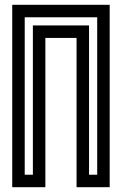

<svg xmlns="http://www.w3.org/2000/svg" viewBox="-20 -780 509 800"><path d="M169 -622V0H31V-760H437V0H299V-622ZM83 -52H117V-674H351V-52H385V-708H83Z"/></svg>

Font: Aurach Bi
Style: Regular
Weight: 400
Designer: Peter Wiegel
Foundry: Peter Wiegel
Version: Version 1.002